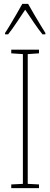

<svg xmlns="http://www.w3.org/2000/svg" viewBox="-20 -970 259 990"><path d="M181 0H38V-19L98 -22V-691L38 -695V-714H181V-695L123 -691V-22L181 -19ZM125 -950Q138 -927 156.5 -895Q175 -863 191.5 -836.5Q208 -810 214 -800V-793H199Q178 -819 154 -854.5Q130 -890 110 -920Q91 -892 66.5 -855Q42 -818 22 -793H6V-800Q17 -816 33 -843Q49 -870 66 -899Q83 -928 95 -950Z"/></svg>

Font: Noto Sans Gujarati UI ExtraCondensed Thin
Style: Regular
Weight: 100
Width: 2
Designer: Jelle Bosma - Monotype Design Team, Universal Thirst
Foundry: Monotype Imaging Inc.
Version: Version 2.106; ttfautohint (v1.8.4.7-5d5b)